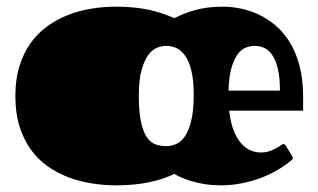

<svg xmlns="http://www.w3.org/2000/svg" viewBox="-20 -537 952 574"><path d="M816.9 -266.1Q816.9 -305.2 810.8 -330.8Q804.7 -356.4 794.4 -371.8Q784.2 -387.2 770.3 -393.6Q756.3 -399.9 741.2 -399.9Q730 -399.9 716.8 -395.5Q703.6 -391.1 692.1 -377Q680.7 -362.8 672.6 -336.4Q664.6 -310.1 663.1 -266.1ZM886.2 -206.1H665Q669.4 -169.4 679.2 -145.5Q689 -121.6 702.1 -107.2Q715.3 -92.8 730.2 -86.9Q745.1 -81.1 759.3 -81.1Q773.9 -81.1 785.4 -85Q796.9 -88.9 805.4 -93.8Q814 -98.6 819.3 -102.5Q824.7 -106.4 827.1 -106.4Q831.1 -106.4 835 -100.6L852.5 -71.8Q853.5 -69.8 854.5 -68.1Q855.5 -66.4 855.5 -64.9Q855.5 -61.5 853 -59.3Q850.6 -57.1 849.1 -56.2Q833.5 -43 811.5 -29.8Q789.6 -16.6 762.9 -6.3Q736.3 3.9 705.1 10.5Q673.8 17.1 640.1 17.1Q615.2 17.1 593.5 13.7Q571.8 10.3 554.2 5.1Q536.6 0 523.2 -5.9Q509.8 -11.7 501 -17.1Q470.2 -1.5 426 7.8Q381.8 17.1 327.1 17.1Q290.5 17.1 253.9 11.2Q217.3 5.4 183.8 -7.3Q150.4 -20 121.6 -40.5Q92.8 -61 71.5 -90.8Q50.3 -120.6 38.1 -159.9Q25.9 -199.2 25.9 -250Q25.9 -299.8 38.1 -339.1Q50.3 -378.4 71.5 -408.2Q92.8 -438 121.6 -458.7Q150.4 -479.5 183.8 -492.4Q217.3 -505.4 253.9 -511.2Q290.5 -517.1 327.1 -517.1Q356 -517.1 380.4 -514.6Q404.8 -512.2 425.8 -507.6Q446.8 -502.9 465.3 -496.6Q483.9 -490.2 501 -482.9Q514.2 -489.3 528.8 -495.4Q543.5 -501.5 561 -506.3Q578.6 -511.2 599.6 -514.2Q620.6 -517.1 647 -517.1Q669.4 -517.1 695.8 -512.2Q722.2 -507.3 748.8 -495.6Q775.4 -483.9 800 -464.1Q824.7 -444.3 844 -414.3Q863.3 -384.3 874.8 -343Q886.2 -301.8 886.2 -247.1ZM477.1 -100.1Q492.2 -100.1 507.1 -106.7Q522 -113.3 533.4 -130.4Q544.9 -147.5 552 -177.5Q559.1 -207.5 559.1 -253.9Q559.1 -297.9 552 -326.2Q544.9 -354.5 533.2 -370.8Q521.5 -387.2 506.8 -393.6Q492.2 -399.9 477.1 -399.9Q465.3 -399.9 451.2 -395Q437 -390.1 424.6 -374.3Q412.1 -358.4 403.6 -328.9Q395 -299.3 395 -250Q395 -200.7 401.9 -170.9Q408.7 -141.1 419.9 -125.5Q431.2 -109.9 446 -105Q460.9 -100.1 477.1 -100.1Z"/></svg>

Font: Fascinate Cyrillic
Style: Regular
Weight: 900
Designer: Denis Ignatov
Foundry: Astigmatic (AOETI)
Version: Version 1.00 November 30, 2018, initial release